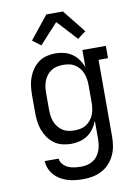

<svg xmlns="http://www.w3.org/2000/svg" viewBox="-104 -829 808 1120"><g transform="rotate(-10 300.0 -269.0)"><path d="M297 223Q274 223 251 220.5Q228 218 206 211.5Q184 205 163.5 193Q143 181 127.5 164Q112 147 103 125Q94 103 93 80H176Q177 99 190.5 114Q204 129 221.5 136.5Q239 144 258.5 146.5Q278 149 297 149Q315 149 333 145Q351 141 366.5 131.5Q382 122 393 107.5Q404 93 410.5 76Q417 59 419.5 41Q422 23 422 5V-101Q413 -77 397.5 -55.5Q382 -34 361 -19.5Q340 -5 314.5 1.5Q289 8 263 8Q237 8 211 1.5Q185 -5 163.5 -20.5Q142 -36 126.5 -58.5Q111 -81 102 -106Q93 -131 90 -157.5Q87 -184 87 -210V-310Q87 -336 90 -362.5Q93 -389 102 -414Q111 -439 126.5 -461.5Q142 -484 163.5 -499.5Q185 -515 211 -521.5Q237 -528 263 -528Q289 -528 314.5 -521.5Q340 -515 361 -500.5Q382 -486 397.5 -464.5Q413 -443 422 -419V-520H561V-447H505V5Q505 34 500.5 62Q496 90 484 116Q472 142 452.5 163.5Q433 185 407.5 198.5Q382 212 354 217.5Q326 223 297 223ZM296 -66Q314 -66 332 -69.5Q350 -73 365.5 -83Q381 -93 392.5 -107.5Q404 -122 410.5 -139Q417 -156 419.5 -174Q422 -192 422 -210V-310Q422 -328 419.5 -346Q417 -364 410.5 -381Q404 -398 392.5 -412.5Q381 -427 365.5 -437Q350 -447 332 -450.5Q314 -454 296 -454Q278 -454 260 -450.5Q242 -447 226.5 -437Q211 -427 199.5 -412.5Q188 -398 181.5 -381Q175 -364 172.5 -346Q170 -328 170 -310V-210Q170 -192 172.5 -174Q175 -156 181.5 -139Q188 -122 199.5 -107.5Q211 -93 226.5 -83Q242 -73 260 -69.5Q278 -66 296 -66ZM191 -588 142 -625 251 -761H349L458 -625L409 -588L300 -707Z"/></g></svg>

Font: Iosevka HT Extended
Style: Regular
Weight: 400
Width: 7
Monospace: yes
Designer: Belleve Invis
Foundry: Belleve Invis
Version: Version 32.3.0; ttfautohint (v1.8.4)